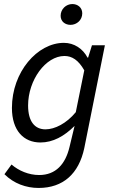

<svg xmlns="http://www.w3.org/2000/svg" viewBox="-20 -710 571 950"><path d="M171 220C292 220 370 150 397 23L499 -486H435L416 -425H413C390 -469 347 -498 296 -498C165 -498 39 -354 39 -176C39 -63 98 -5 180 -5C242 -5 298 -36 349 -87L324 17C304 102 256 156 174 156C122 156 73 135 37 104L2 152C48 198 109 220 171 220ZM205 -70C152 -70 119 -109 119 -188C119 -314 206 -433 299 -433C336 -433 368 -413 397 -362L355 -155C309 -99 251 -70 205 -70ZM329 -587C360 -587 387 -611 387 -644C387 -673 364 -690 338 -690C307 -690 280 -665 280 -632C280 -603 303 -587 329 -587Z"/></svg>

Font: Source Sans Pro
Style: Italic
Weight: 400
Italic angle: -11°
Designer: Paul D. Hunt
Foundry: Adobe Systems Incorporated
Version: Version 3.006;hotconv 1.0.111;makeotfexe 2.5.65597